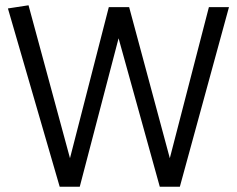

<svg xmlns="http://www.w3.org/2000/svg" viewBox="-20 -707 897 727"><path d="M585 0 429 -562 282 0H206L10 -675L88 -687L245 -108L392 -680H469L623 -108L771 -680H847L661 0Z"/></svg>

Font: Catamaran
Style: Regular
Weight: 400
Designer: Pria Ravichandran
Version: Version 1.000;PS 001.000;hotconv 1.0.70;makeotf.lib2.5.58329